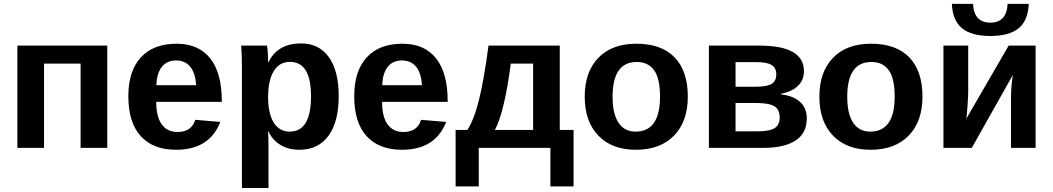

<svg xmlns="http://www.w3.org/2000/svg" viewBox="-20 -764 5440 992"><path d="M534.2 -528.3V0H396.5V-435.5H207.5V0H69.8V-528.3Z M890.1 9.8Q771 9.8 707 -60.8Q643.1 -131.3 643.1 -266.6Q643.1 -397.5 708 -467.8Q772.9 -538.1 892.1 -538.1Q1005.9 -538.1 1065.9 -462.6Q1126 -387.2 1126 -241.7V-237.8H787.1Q787.1 -160.6 815.7 -121.3Q844.2 -82 897 -82Q969.7 -82 988.8 -145L1118.2 -133.8Q1062 9.8 890.1 9.8ZM890.1 -451.7Q841.8 -451.7 815.7 -418Q789.6 -384.3 788.1 -323.7H993.2Q989.3 -387.7 962.4 -419.7Q935.5 -451.7 890.1 -451.7Z M1730 -266.6Q1730 -134.3 1677 -62.3Q1624 9.8 1527.3 9.8Q1471.7 9.8 1430.4 -14.4Q1389.2 -38.6 1367.2 -84H1364.3Q1367.2 -69.3 1367.2 4.9V207.5H1230V-406.7Q1230 -481.4 1226.1 -528.3H1359.4Q1361.8 -519.5 1363.5 -493.7Q1365.2 -467.8 1365.2 -442.4H1367.2Q1413.6 -539.6 1536.1 -539.6Q1628.4 -539.6 1679.2 -468.5Q1730 -397.5 1730 -266.6ZM1586.9 -266.6Q1586.9 -444.3 1478 -444.3Q1423.3 -444.3 1394.3 -396.5Q1365.2 -348.6 1365.2 -262.7Q1365.2 -177.2 1394.3 -130.6Q1423.3 -84 1477.1 -84Q1586.9 -84 1586.9 -266.6Z M2057.1 9.8Q1938 9.8 1874 -60.8Q1810.1 -131.3 1810.1 -266.6Q1810.1 -397.5 1875 -467.8Q1939.9 -538.1 2059.1 -538.1Q2172.9 -538.1 2232.9 -462.6Q2293 -387.2 2293 -241.7V-237.8H1954.1Q1954.1 -160.6 1982.7 -121.3Q2011.2 -82 2064 -82Q2136.7 -82 2155.8 -145L2285.2 -133.8Q2229 9.8 2057.1 9.8ZM2057.1 -451.7Q2008.8 -451.7 1982.7 -418Q1956.5 -384.3 1955.1 -323.7H2160.2Q2156.2 -387.7 2129.4 -419.7Q2102.5 -451.7 2057.1 -451.7Z M2734.4 -435.5H2619.1Q2586.4 -185.1 2537.1 -92.8H2734.4ZM2453.6 0V199.2H2334V-92.8H2395Q2430.2 -147.5 2455.6 -251.2Q2481 -355 2503.9 -528.3H2872.1V-92.8H2943.4V199.2H2823.7V0Z M3533.7 -264.6Q3533.7 -136.2 3462.4 -63.2Q3391.1 9.8 3265.1 9.8Q3141.6 9.8 3071.3 -63.5Q3001 -136.7 3001 -264.6Q3001 -392.1 3071.3 -465.1Q3141.6 -538.1 3268.1 -538.1Q3397.5 -538.1 3465.6 -467.5Q3533.7 -397 3533.7 -264.6ZM3390.1 -264.6Q3390.1 -358.9 3359.4 -401.4Q3328.6 -443.8 3270 -443.8Q3145 -443.8 3145 -264.6Q3145 -176.3 3175.5 -130.1Q3206.1 -84 3263.7 -84Q3390.1 -84 3390.1 -264.6Z M3904.3 -528.3Q4133.8 -528.3 4133.8 -396Q4133.8 -350.1 4102.5 -320.1Q4071.3 -290 4015.1 -279.8V-276.4Q4080.6 -268.6 4114.5 -236.8Q4148.4 -205.1 4148.4 -152.3Q4148.4 -75.7 4090.1 -37.8Q4031.7 0 3924.8 0H3642.6V-528.3ZM3780.3 -85.4H3891.1Q3955.6 -85.4 3981.9 -101.8Q4008.3 -118.2 4008.3 -157.2Q4008.3 -198.7 3980.5 -215.3Q3952.6 -231.9 3885.7 -231.9H3780.3ZM3780.3 -442.9V-315.9H3881.8Q3941.4 -315.9 3966.1 -330.1Q3990.7 -344.2 3990.7 -379.9Q3990.7 -412.6 3967.3 -427.7Q3943.8 -442.9 3888.2 -442.9Z M4746.1 -264.6Q4746.1 -136.2 4674.8 -63.2Q4603.5 9.8 4477.5 9.8Q4354 9.8 4283.7 -63.5Q4213.4 -136.7 4213.4 -264.6Q4213.4 -392.1 4283.7 -465.1Q4354 -538.1 4480.5 -538.1Q4609.9 -538.1 4678 -467.5Q4746.1 -397 4746.1 -264.6ZM4602.5 -264.6Q4602.5 -358.9 4571.8 -401.4Q4541 -443.8 4482.4 -443.8Q4357.4 -443.8 4357.4 -264.6Q4357.4 -176.3 4387.9 -130.1Q4418.5 -84 4476.1 -84Q4602.5 -84 4602.5 -264.6Z M4982.4 -528.3V-291Q4982.4 -268.6 4979 -219.2Q4975.6 -169.9 4972.7 -150.9L5191.4 -528.3H5330.6V0H5203.6V-268.6Q5203.6 -293 5207 -328.6Q5210.4 -364.3 5213.4 -377.4L5001 0H4854.5V-528.3ZM5096.7 -578.1Q4999 -578.1 4950.4 -618.2Q4901.9 -658.2 4897.9 -744.1H5007.3Q5012.2 -647 5096.7 -647Q5181.2 -647 5186 -744.1H5295.4Q5291.5 -657.7 5242.9 -617.9Q5194.3 -578.1 5096.7 -578.1Z"/></svg>

Font: Arial
Style: Bold
Weight: 700
Designer: Steve Matteson
Foundry: Ascender Corporation
Version: Version 2.00.3